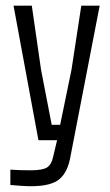

<svg xmlns="http://www.w3.org/2000/svg" viewBox="-20 -495 387 678"><path d="M89.8 162.6Q74.2 162.6 52.5 161.1Q30.8 159.7 16.6 158.2V104Q46.9 106.4 87.9 106.4Q131.3 106.4 146.7 95.9Q162.1 85.4 167.5 59.1L181.6 0H115.7L27.8 -475.1H92.3L125 -248.5L162.6 -54.2H192.4L232.4 -248.5L267.1 -475.1H332L229.5 54.2Q220.2 111.8 190.4 137.2Q160.6 162.6 89.8 162.6Z"/></svg>

Font: Agdasima
Style: Regular
Weight: 400
Width: 3
Designer: The DocRepair Project, Patric King
Foundry: Google
Version: Version 2.002